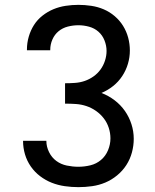

<svg xmlns="http://www.w3.org/2000/svg" viewBox="-20 -763 640 791"><path d="M303 8Q275 8 247 4Q219 0 193.5 -10Q168 -20 145.5 -37Q123 -54 107 -77Q91 -100 83 -127Q75 -154 75 -182Q75 -182 75 -182.5Q75 -183 75 -183H171Q171 -183 171 -183Q171 -183 171 -182Q171 -159 182 -136.5Q193 -114 212 -100Q231 -86 255 -81Q279 -76 303 -76Q328 -76 352.5 -82Q377 -88 396 -104Q415 -120 425 -144Q435 -168 435 -193Q435 -215 428 -236.5Q421 -258 407.5 -275.5Q394 -293 375.5 -306Q357 -319 336 -326Q315 -333 293 -334.5Q271 -336 248 -336V-420Q269 -420 289.5 -421.5Q310 -423 329 -429.5Q348 -436 365 -448Q382 -460 394 -476.5Q406 -493 412.5 -513Q419 -533 419 -553Q419 -575 410.5 -596.5Q402 -618 385.5 -632.5Q369 -647 347 -653Q325 -659 303 -659Q281 -659 259.5 -653.5Q238 -648 221.5 -634.5Q205 -621 196 -600.5Q187 -580 187 -558Q187 -558 187 -557.5Q187 -557 187 -556H91Q91 -557 91 -558Q91 -559 91 -560Q91 -586 98.5 -612Q106 -638 120 -660Q134 -682 155 -698.5Q176 -715 200 -725Q224 -735 250.5 -739Q277 -743 303 -743Q329 -743 356 -739Q383 -735 407.5 -724.5Q432 -714 452.5 -696.5Q473 -679 487 -656.5Q501 -634 508 -608Q515 -582 515 -555Q515 -527 507 -500Q499 -473 483.5 -449.5Q468 -426 446 -408.5Q424 -391 398 -380Q427 -369 452 -350Q477 -331 494.5 -306Q512 -281 521.5 -251.5Q531 -222 531 -191Q531 -163 523.5 -135Q516 -107 500.5 -83Q485 -59 462.5 -40.5Q440 -22 414 -11Q388 0 359.5 4Q331 8 303 8Z"/></svg>

Font: Iosevka Curly Medium Extended
Style: Regular
Weight: 500
Width: 7
Monospace: yes
Designer: Belleve Invis
Foundry: Belleve Invis
Version: Version 11.1.0; ttfautohint (v1.8.3)